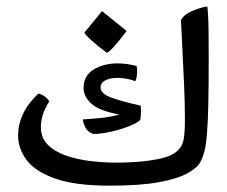

<svg xmlns="http://www.w3.org/2000/svg" viewBox="-20 -570 710 601"><path d="M323.7 11.2Q216.3 11.2 153.6 -10.7Q90.8 -32.7 63.7 -68.6Q36.6 -104.5 36.6 -146.5Q36.6 -180.2 51.5 -212.4Q66.4 -244.6 100.1 -277.3Q121.6 -272 134.3 -252.9Q118.7 -227.5 113.3 -208.3Q107.9 -189 107.9 -172.4Q107.9 -139.2 128.9 -117.7Q149.9 -96.2 184.6 -83.7Q219.2 -71.3 260.7 -66.2Q302.2 -61 342.8 -61Q432.1 -61 489.7 -75.4Q547.4 -89.8 555.2 -134.8Q559.1 -158.7 558.8 -202.6Q558.6 -246.6 556.4 -300.5Q554.2 -354.5 551.3 -408.7Q548.3 -462.9 546.4 -506.8Q555.2 -524.4 581.5 -535.6Q607.9 -546.9 628.9 -549.8Q630.4 -539.1 631.3 -522.9Q632.3 -506.8 632.8 -477.1Q633.3 -447.3 633.3 -395Q633.3 -304.2 632.1 -245.8Q630.9 -187.5 627.9 -152.1Q625 -116.7 619.9 -96.4Q614.7 -76.2 606.4 -61.5Q596.7 -43.9 565.9 -27.1Q535.2 -10.3 476.3 0.5Q417.5 11.2 323.7 11.2ZM272.5 -150.4Q252.9 -157.7 246.3 -172.6Q239.7 -187.5 239.7 -196.3Q271.5 -198.2 297.6 -200.9Q323.7 -203.6 354 -211.4Q290.5 -223.1 266.1 -245.4Q241.7 -267.6 241.7 -294.4Q241.7 -333.5 273.4 -352.5Q305.2 -371.6 348.1 -371.6Q377.4 -371.6 407.7 -363.3Q409.2 -355.5 409.2 -346.7Q409.2 -339.4 408 -330.8Q406.7 -322.3 403.8 -315.9Q375 -326.2 348.1 -326.2Q325.2 -326.2 310.1 -318.8Q294.9 -311.5 294.9 -296.4Q294.9 -277.3 326.2 -265.4Q357.4 -253.4 420.4 -239.3Q421.4 -231 421.4 -223.6Q421.4 -208 418.9 -194.3Q408.7 -184.6 383.1 -174.6Q357.4 -164.6 327.1 -157.7Q296.9 -150.9 272.5 -150.4ZM314.5 -404.8Q287.1 -424.8 267.3 -442.6Q247.6 -460.4 244.1 -467.8L299.3 -535.2L376.5 -473.1Q328.1 -409.2 314.5 -404.8Z"/></svg>

Font: Harmattan Medium
Style: Regular
Weight: 500
Designer: George W. Nuss III and SIL International
Foundry: SIL International
Version: Version 4.000